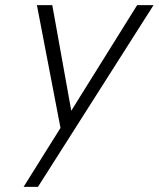

<svg xmlns="http://www.w3.org/2000/svg" viewBox="-20 -520 619 749"><path d="M72 209H128L579 -500H515L258 -88L184 -500H124L216 -21Z"/></svg>

Font: Advent Pro
Style: Italic
Weight: 400
Italic angle: -12°
Designer: VivaRado, Andreas Kalpakidis
Foundry: VivaRado, Andreas Kalpakidis
Version: Version 3.000